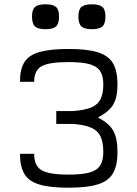

<svg xmlns="http://www.w3.org/2000/svg" viewBox="-20 -860 640 894"><path d="M300 14Q214 14 164.5 -0.5Q115 -15 94 -49.5Q73 -84 73 -144H139Q139 -88 173.5 -67.5Q208 -47 300 -47Q361 -47 396 -56.5Q431 -66 446 -89Q461 -112 461 -152Q461 -198 448 -225Q435 -252 404.5 -265.5Q374 -279 320 -283H242V-343H320Q374 -347 404.5 -359.5Q435 -372 448 -398Q461 -424 461 -467Q461 -507 446 -529.5Q431 -552 396 -561.5Q361 -571 300 -571Q208 -571 173.5 -551.5Q139 -532 139 -479H73Q73 -538 94 -571Q115 -604 164.5 -618Q214 -632 300 -632Q386 -632 435.5 -616.5Q485 -601 506 -565.5Q527 -530 527 -467Q527 -407 507.5 -373.5Q488 -340 436 -313Q488 -286 507.5 -251Q527 -216 527 -152Q527 -89 506 -53Q485 -17 435.5 -1.5Q386 14 300 14ZM408 -724Q373 -724 359 -737Q345 -750 345 -783Q345 -815 359 -827.5Q373 -840 408 -840Q443 -840 457 -827.5Q471 -815 471 -783Q471 -750 457 -737Q443 -724 408 -724ZM192 -724Q157 -724 143 -737Q129 -750 129 -783Q129 -815 143 -827.5Q157 -840 192 -840Q227 -840 241 -827.5Q255 -815 255 -783Q255 -750 241 -737Q227 -724 192 -724Z"/></svg>

Font: Victor Mono Light
Style: Regular
Weight: 300
Monospace: yes
Designer: Rune Bjørnerås
Version: Version 1.561;gftools[0.9.30]